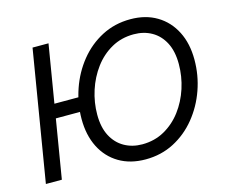

<svg xmlns="http://www.w3.org/2000/svg" viewBox="-104 -881 1212 1033"><g transform="rotate(-15 501.5 -364.0)"><path d="M346.2 -405.3 333.5 -327.1H130.4L143.1 -405.3ZM242.2 -727.5 121.6 0H32.7L153.3 -727.5ZM586.4 11.2Q501.5 11.2 439 -25.9Q376.5 -63 342.5 -130.4Q308.6 -197.8 308.6 -287.6Q308.6 -373.5 336.7 -454.1Q364.7 -534.7 416.7 -599.1Q468.8 -663.6 541 -701.2Q613.3 -738.8 700.2 -738.8Q785.2 -738.8 847.4 -701.4Q909.7 -664.1 943.8 -596.9Q978 -529.8 978 -439.5Q978 -353 949.7 -272.5Q921.4 -191.9 869.1 -127.7Q816.9 -63.5 745.1 -26.1Q673.3 11.2 586.4 11.2ZM589.8 -71.8Q658.2 -71.8 713.6 -102.8Q769 -133.8 808.6 -186.3Q848.1 -238.8 869.4 -304.4Q890.6 -370.1 890.6 -439Q890.6 -509.8 865.5 -558.1Q840.3 -606.4 796.6 -631.1Q752.9 -655.8 696.8 -655.8Q627.9 -655.8 572.5 -624.5Q517.1 -593.3 477.8 -540.5Q438.5 -487.8 417.2 -422.1Q396 -356.4 396 -288.1Q396 -217.8 421.1 -169.7Q446.3 -121.6 490.2 -96.7Q534.2 -71.8 589.8 -71.8Z"/></g></svg>

Font: Inter 28pt
Style: Italic
Weight: 400
Italic angle: -9.3988°
Designer: Rasmus Andersson
Foundry: rsms
Version: Version 4.001;git-66647c0bb